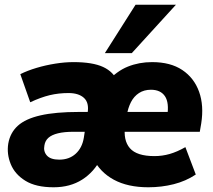

<svg xmlns="http://www.w3.org/2000/svg" viewBox="-20 -782 901 813"><path d="M207 11Q132 11 87.5 -16.5Q43 -44 25.5 -87Q8 -130 15 -174Q23 -220 55.5 -249.5Q88 -279 151.5 -293.5Q215 -308 314 -308H364L352 -224H291Q252 -224 225.5 -217.5Q199 -211 185 -198.5Q171 -186 168 -166Q163 -141 178.5 -123.5Q194 -106 231 -106Q273 -106 300.5 -131Q328 -156 335 -199L351 -304Q358 -347 335.5 -367.5Q313 -388 270 -388Q228 -388 190.5 -379Q153 -370 108 -349L66 -468Q96 -483 134.5 -494.5Q173 -506 214 -512.5Q255 -519 291 -519Q372 -519 416.5 -498.5Q461 -478 479 -435H433Q474 -481 521.5 -500Q569 -519 624 -519Q702 -519 752 -485.5Q802 -452 823 -393.5Q844 -335 832 -259L826 -224H491L504 -308H708L688 -290Q697 -347 678.5 -374.5Q660 -402 619 -402Q590 -402 568.5 -388Q547 -374 534.5 -349.5Q522 -325 517 -294L510 -250Q501 -188 530 -154.5Q559 -121 634 -121Q667 -121 698.5 -130Q730 -139 765 -159L809 -43Q767 -15 715.5 -2Q664 11 608 11Q521 11 462 -21Q403 -53 374 -112H408Q379 -54 328 -21.5Q277 11 207 11ZM424 -557 554 -762H725L538 -557Z"/></svg>

Font: Mulish ExtraLight Black
Style: Italic
Weight: 900
Italic angle: -9°
Version: Version 3.603